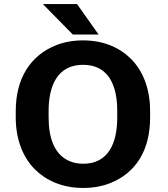

<svg xmlns="http://www.w3.org/2000/svg" viewBox="-20 -921 830 951"><path d="M723.5 -339V-371C723.5 -480.7 688.4 -568.4 631.1 -627C577.9 -681.4 498.6 -721 391.3 -721C342.2 -721 297.2 -712.8 256.5 -696.5C132.1 -646.6 58 -534.3 58 -371V-339C58 -229.6 94.1 -141.6 151.5 -83.5C204.7 -29.7 285.3 10 392.4 10C441.5 10 486.5 1.8 527.2 -14.5C651.9 -64.6 723.5 -175.2 723.5 -339ZM392.4 -110C365.3 -110 341.1 -115 319.8 -125C248.5 -158.5 220.8 -238.6 220.8 -339V-372C220.8 -497.5 265.6 -600 391.3 -600C517.4 -600 560.7 -498.4 560.7 -372V-339C560.7 -213.7 517.9 -110 392.4 -110ZM468.3 -750 361.6 -901H192.2L340.7 -750Z"/></svg>

Font: Asimov
Style: Wid
Weight: 500
Designer: Google
Version: Version 2.000980; 2014